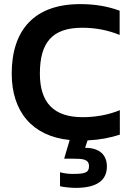

<svg xmlns="http://www.w3.org/2000/svg" viewBox="-20 -674 640 934"><path d="M563 -19V-138C507 -115 444 -104 382 -104C242 -104 174 -174 174 -316C174 -466 233 -539 380 -539C446 -539 506 -527 562 -504V-622C507 -642 447 -654 370 -654C148 -654 37 -529 37 -316C37 -132 136 -11 319 7L292 98H336C383 98 413 100 413 135C413 167 391 172 333 172C312 172 290 169 272 164V232C287 236 325 240 348 240C453 240 500 202 500 136C500 80 465 45 394 45L406 9C467 6 517 -4 563 -19Z"/></svg>

Font: Kanit Medium
Style: Regular
Weight: 500
Designer: Katatrad Team
Foundry: CadsonDemak
Version: Version 1.000;PS 001.000;hotconv 1.0.88;makeotf.lib2.5.64775